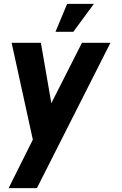

<svg xmlns="http://www.w3.org/2000/svg" viewBox="-20 -721 630 991"><path d="M403 -500H550L170.5 250H24.5L149.5 0L40 -500H191L245 -188.5ZM266.5 -557 326.5 -701H464.5L358.5 -557Z"/></svg>

Font: Urbanist ExtraBold
Style: Italic
Weight: 800
Italic angle: -8°
Designer: Corey Hu
Foundry: Corey Hu
Version: Version 1.321; ttfautohint (v1.8.4.7-5d5b)